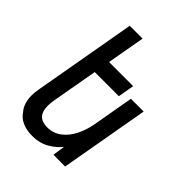

<svg xmlns="http://www.w3.org/2000/svg" viewBox="-224 -915 1047 1047"><g transform="rotate(45 300.0 -391.5)"><path d="M81 -47.5Q65.5 -64.5 57.2 -89.5Q49 -114.5 49 -145.5Q49 -168 53.5 -193.5L159 -792H258L219 -572.5H405L388.5 -478.5H202.5L155 -210.5Q151 -185.5 151 -167.5Q151 -82 232 -82Q278.5 -82 313.8 -108.8Q349 -135.5 371.2 -179.5Q393.5 -223.5 403 -276L445 -515H543.5L452.5 0L362 -0.5L372.5 -72Q349 -40.5 306.5 -15.8Q264 9 207.5 9Q164 9 131.2 -5.5Q98.5 -20 81 -47.5Z"/></g></svg>

Font: JuliaMono MediumItalic
Style: Regular
Weight: 500
Italic angle: -9°
Monospace: yes
Designer: cormullion
Foundry: corm
Version: Version 0.049; ttfautohint (v1.8.4)